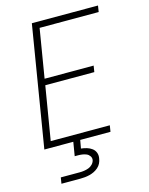

<svg xmlns="http://www.w3.org/2000/svg" viewBox="-138 -821 876 1127"><g transform="rotate(-15 300.0 -257.5)"><path d="M47 0 168 -735H570L564 -697H205L156 -401H454L448 -363H150L96 -38H455L449 0ZM92 220 98 183H213Q226 183 240 181Q254 179 267.5 174Q281 169 291.5 158Q302 147 305 133Q307 120 299.5 109Q292 98 280.5 93Q269 88 256 86Q243 84 230 84H209L223 0H265L256 50Q274 52 291 57Q308 62 322 72.5Q336 83 342 99.5Q348 116 344 135Q342 149 335.5 162.5Q329 176 317 186.5Q305 197 291.5 203.5Q278 210 264 213.5Q250 217 235.5 218.5Q221 220 207 220Z"/></g></svg>

Font: Iosevka Extralight Extended
Style: Italic
Weight: 200
Width: 7
Italic angle: -9°
Monospace: yes
Designer: Belleve Invis
Foundry: Belleve Invis
Version: Version 32.5.0; ttfautohint (v1.8.4)